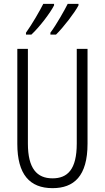

<svg xmlns="http://www.w3.org/2000/svg" viewBox="-20 -968 544 998"><path d="M388 -940V-948H332C316 -916 274 -841 242 -798V-788H271C309 -825 369 -903 388 -940ZM261 -940V-948H205C188 -914 148 -844 115 -798V-788H143C186 -828 242 -902 261 -940ZM435 -221V-714H379V-222C379 -87 331 -41 253 -41C172 -41 125 -92 125 -222V-714H70V-220C70 -62 134 10 253 10C364 10 435 -52 435 -221Z"/></svg>

Font: Noto Sans Khmer UI ExtraCondensed Light
Style: Regular
Weight: 300
Width: 2
Designer: Danh Hong and the Monotype Design Team
Foundry: Monotype Imaging Inc.
Version: Version 2.002